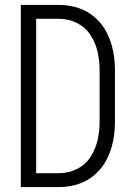

<svg xmlns="http://www.w3.org/2000/svg" viewBox="-20 -755 540 775"><path d="M64 0V-735H221Q260 -735 297.5 -722.5Q335 -710 364.5 -683.5Q394 -657 411.5 -622Q429 -587 436.5 -549Q444 -511 444 -472V-263Q444 -224 436.5 -186Q429 -148 411.5 -113Q394 -78 364.5 -51.5Q335 -25 297.5 -12.5Q260 0 221 0ZM126 -56H221Q258 -56 292 -73.5Q326 -91 346 -122.5Q366 -154 374 -190Q382 -226 382 -263V-472Q382 -509 374 -545Q366 -581 346 -612.5Q326 -644 292 -661.5Q258 -679 221 -679H126Z"/></svg>

Font: Iosevka SS01 Light
Style: Regular
Weight: 300
Monospace: yes
Designer: Belleve Invis
Foundry: Belleve Invis
Version: 2.3.3; ttfautohint (v1.8.3)